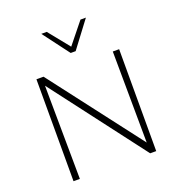

<svg xmlns="http://www.w3.org/2000/svg" viewBox="-158 -1036 1080 1165"><g transform="rotate(-20 382.5 -453.5)"><path d="M117 0V-658H152L158 0ZM632 0H612L134 -628V-658H163L631 -47ZM651 -658V0H615L610 -658ZM367 -737 376 -763 492 -907H527L399 -737ZM367 -737 239 -907H274L391 -762L399 -737Z"/></g></svg>

Font: Ysabeau SC ExtraLight
Style: Regular
Weight: 250
Designer: Christian Thalmann (Catharsis Fonts)
Version: Version 2.001;gftools[0.9.30]; featfreeze: smcp